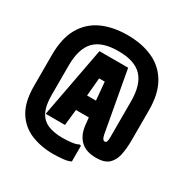

<svg xmlns="http://www.w3.org/2000/svg" viewBox="-185 -863 1085 1124"><g transform="rotate(30 358.0 -301.5)"><path d="M401 -181 406 -133Q413 -68 450 -32.5Q487 3 555 3Q612 3 639.5 -22.5Q667 -48 676 -92Q685 -136 685 -190V-393Q685 -504 644 -574.5Q603 -645 529.5 -678.5Q456 -712 358 -712Q260 -712 186.5 -678.5Q113 -645 72 -574Q31 -503 31 -391V-181Q31 -72 70.5 -9Q110 54 177 81.5Q244 109 326 109Q359 109 392 105.5Q425 102 444 92V-14L434 -17Q416 -7 385.5 -3.5Q355 0 327 0Q269 0 229 -16.5Q189 -33 168 -73.5Q147 -114 147 -186V-385Q147 -498 197 -551Q247 -604 358 -604Q469 -604 518.5 -551Q568 -498 568 -387V-141Q568 -126 565 -115.5Q562 -105 552 -105Q543 -105 537.5 -114.5Q532 -124 529 -140L455 -548H261L173 -80V-73H302L314 -181ZM328 -287 339 -409H377L388 -287Z"/></g></svg>

Font: Phudu Light ExtraBold
Style: Regular
Weight: 800
Version: Version 1.005;gftools[0.9.23]